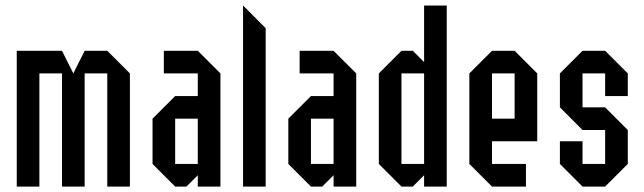

<svg xmlns="http://www.w3.org/2000/svg" viewBox="-20 -687 2373 707"><path d="M125 0H41.7V-500H208.3L250 -416.7L291.7 -500H375L458.3 -416.7V0H375V-416.7H291.7V0H208.3V-416.7H125Z M625 -83.3H708.3V-250H625ZM625 0 541.7 -83.3V-250L625 -333.3H708.3V-416.7H583.3V-500H708.3L791.7 -416.7V0H708.3V-41.7L666.7 0Z M958.3 0H875V-666.7L958.3 -583.3Z M1125 -83.3H1208.3V-250H1125ZM1125 0 1041.7 -83.3V-250L1125 -333.3H1208.3V-416.7H1083.3V-500H1208.3L1291.7 -416.7V0H1208.3V-41.7L1166.7 0Z M1541.7 -83.3V-416.7H1458.3V-83.3ZM1625 0H1541.7V-41.7L1500 0H1458.3L1375 -83.3V-416.7L1458.3 -500H1500L1541.7 -458.3V-666.7H1625Z M1916.7 -83.3V0H1791.7L1708.3 -83.3V-416.7L1791.7 -500H1875L1958.3 -416.7V-166.7H1791.7V-83.3ZM1791.7 -250H1875V-416.7H1791.7Z M2041.7 -83.3V-166.7H2125V-83.3H2208.3V-208.3H2125L2041.7 -291.7V-416.7L2125 -500H2208.3L2291.7 -416.7V-333.3H2208.3V-416.7H2125V-291.7H2208.3L2291.7 -208.3V-83.3L2208.3 0H2125Z"/></svg>

Font: Yulong
Style: Regular
Weight: 400
Designer: GGBotNet
Foundry: f0n7.com
Version: 1.00